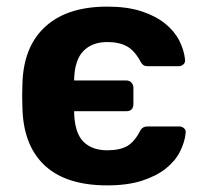

<svg xmlns="http://www.w3.org/2000/svg" viewBox="-20 -550 625 580"><path d="M304 10Q182 10 117.5 -48Q53 -106 48 -216Q48 -222 47.5 -234.5Q47 -247 47 -260.5Q47 -274 47.5 -286Q48 -298 48 -304Q53 -413 119 -471.5Q185 -530 304 -530Q364 -530 407 -516Q450 -502 478.5 -479Q507 -456 521.5 -427.5Q536 -399 539 -370Q540 -361 534 -355.5Q528 -350 520 -350H427Q418 -350 413.5 -353Q409 -356 405 -363Q387 -397 363.5 -410Q340 -423 304 -423Q259 -423 232.5 -396.5Q206 -370 204 -312V-307H361Q371 -307 377 -300.5Q383 -294 383 -285V-236Q383 -214 361 -214H204V-208Q206 -148 232 -122Q258 -96 304 -96Q342 -96 364.5 -109Q387 -122 404 -156Q411 -168 425 -168H522Q530 -168 536 -162.5Q542 -157 541 -149Q538 -120 523.5 -91.5Q509 -63 480.5 -40.5Q452 -18 408.5 -4Q365 10 304 10Z"/></svg>

Font: Fz Rubik SemBd
Style: Regular
Weight: 600
Designer: Hubert and Fischer
Foundry: Hubert and Fischer
Version: Vit hóa bi FontZin.com